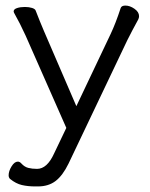

<svg xmlns="http://www.w3.org/2000/svg" viewBox="-20 -505 540 689"><path d="M16 137Q11 132 11 124Q11 109 21.5 92Q32 75 44 75Q51 75 57 82Q68 94 81.5 97.5Q95 101 113 101Q149 101 174 46L218 -46L72 -377Q52 -421 31 -458Q29 -462 29 -464Q29 -472 41 -476Q53 -480 69 -480Q84 -480 95 -476.5Q106 -473 108 -467Q123 -428 138 -393L254 -124L377 -383Q395 -421 413 -476Q416 -485 430 -485Q446 -485 462.5 -473.5Q479 -462 479 -447Q479 -441 476 -435Q454 -395 437 -361L226 82Q205 125 179.5 144.5Q154 164 116 164H106Q80 164 58.5 159Q37 154 16 137Z"/></svg>

Font: Iansui 0.93
Style: Regular
Weight: 400
Designer: But Ko / Fontworks Inc.
Foundry: zi-hi.com / Fontworks Inc.
Version: Version 0.931